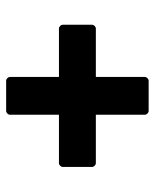

<svg xmlns="http://www.w3.org/2000/svg" viewBox="42 -646 515 640"><g transform="rotate(90 300.0 -326.5)"><path d="M350 -89H250Q245 -89 241 -93Q237 -97 237 -102V-265H76Q71 -265 67 -269Q63 -273 63 -278V-375Q63 -380 67 -384Q71 -388 76 -388H237V-551Q237 -556 241 -560Q245 -564 250 -564H350Q355 -564 359 -560Q363 -556 363 -551V-388H524Q529 -388 533 -384Q537 -380 537 -375V-278Q537 -273 533 -269Q529 -265 524 -265H363V-102Q363 -97 359 -93Q355 -89 350 -89Z"/></g></svg>

Font: YamahaIndonesia935. App
Style: Bold
Weight: 700
Designer: Dalton Maag Ltd
Foundry: Dalton Maag Ltd
Version: Version 1.002; January 01, 2024; Regular/Italic